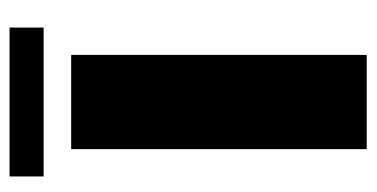

<svg xmlns="http://www.w3.org/2000/svg" viewBox="-204 -548 752 383"><g transform="rotate(-90 171.5 -356.0)"><path d="M11.5 -644.5H308.5V-712.5H11.5ZM66 0H254V-589.5H66Z"/></g></svg>

Font: Anybody Expanded
Style: Bold
Weight: 700
Width: 7
Designer: Tyler Finck
Foundry: Etcetera Type Company
Version: Version 1.113;gftools[0.9.25]